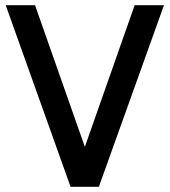

<svg xmlns="http://www.w3.org/2000/svg" viewBox="-20 -720 654 740"><path d="M612 -700 361 0H252L2 -700H115L307 -154L499 -700Z"/></svg>

Font: Cabin Medium
Style: Regular
Weight: 500
Designer: Pablo Impallari
Foundry: Pablo Impallari. http://www.impallari.com Igino Marini. http://www.ikern.com
Version: Version 2.001